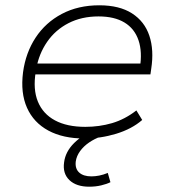

<svg xmlns="http://www.w3.org/2000/svg" viewBox="-20 -515 651 725"><path d="M299 8Q218 8 162.5 -22Q107 -52 82 -108Q57 -164 67 -242Q77 -316 114.5 -373Q152 -430 213.5 -462.5Q275 -495 355 -495Q431 -495 478.5 -464.5Q526 -434 544 -380Q562 -326 551 -255L548 -234H95L102 -275H532L508 -258Q518 -319 503 -363Q488 -407 450 -430Q412 -453 352 -453Q288 -453 238.5 -427.5Q189 -402 158 -357Q127 -312 117 -256L115 -244Q104 -178 123 -131.5Q142 -85 187.5 -60.5Q233 -36 302 -36Q355 -36 403 -50Q451 -64 495 -98L517 -62Q478 -28 419 -10Q360 8 299 8ZM317 190Q268 190 242 165Q216 140 222 98Q227 58 259.5 25.5Q292 -7 346 -28L362 0Q337 9 316.5 23Q296 37 282.5 55.5Q269 74 266 95Q263 122 279 136.5Q295 151 325 151Q339 151 354.5 148Q370 145 387 138L397 173Q383 180 362 185Q341 190 317 190Z"/></svg>

Font: Nunito Sans 10pt SemiExpanded ExtraLight
Style: Italic
Weight: 250
Width: 6
Italic angle: -9°
Designer: Vernon Adams
Foundry: Vernon Adams
Version: Version 3.101;gftools[0.9.27]